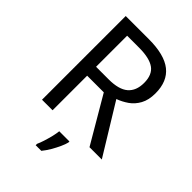

<svg xmlns="http://www.w3.org/2000/svg" viewBox="-268 -825 1158 1158"><g transform="rotate(45 311.0 -246.5)"><path d="M294 -714Q427 -714 490.5 -663.5Q554 -613 554 -511Q554 -454 533 -416Q512 -378 479.5 -355.5Q447 -333 411 -320L607 0H502L329 -295H187V0H97V-714ZM289 -636H187V-371H294Q381 -371 421 -405.5Q461 -440 461 -507Q461 -577 419 -606.5Q377 -636 289 -636ZM392 70Q388 88 375.5 115.5Q363 143 346.5 171Q330 199 312 221H264V209Q272 192 280.5 165.5Q289 139 296 110.5Q303 82 305 61H392Z"/></g></svg>

Font: Noto Sans Siddham
Style: Regular
Weight: 400
Designer: Monotype Design Team
Foundry: Monotype Imaging Inc.
Version: Version 2.004; ttfautohint (v1.8.4.7-5d5b)